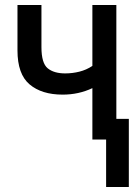

<svg xmlns="http://www.w3.org/2000/svg" viewBox="-20 -559 540 769"><path d="M350 0V-206Q295 -180 231 -180Q147 -180 98.5 -221Q50 -262 50 -357V-539H146V-370Q146 -306 171 -285.5Q196 -265 241 -265Q270 -265 298 -272Q326 -279 350 -295V-539H446V-83H496V190H405V0Z"/></svg>

Font: Noto Sans Mono ExtraCondensed Medium
Style: Regular
Weight: 500
Width: 2
Designer: Monotype Design Team
Foundry: Monotype Imaging Inc.
Version: Version 2.014